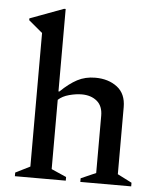

<svg xmlns="http://www.w3.org/2000/svg" viewBox="-53 -796 696 842"><g transform="rotate(5 295.0 -375.0)"><path d="M44 0V-16L108 -48V-636L47 -687V-695L195 -750H202V-387H206Q244 -424 279 -442.5Q314 -461 358 -461Q416 -461 454.5 -431.5Q493 -402 493 -343V-48L556 -16V0H332V-16L398 -45V-297Q398 -340 372 -361.5Q346 -383 305 -383Q280 -383 250 -375Q220 -367 202 -350V-45L268 -16V0Z"/></g></svg>

Font: Spectral Medium
Style: Regular
Weight: 500
Designer: Jean-Baptiste Levee
Foundry: Production Type
Version: Version 2.001